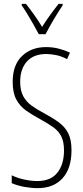

<svg xmlns="http://www.w3.org/2000/svg" viewBox="-20 -969 434 999"><path d="M352 -187Q352 -93 305.5 -41.5Q259 10 175 10Q144 10 107.5 3.5Q71 -3 41 -16V-57Q69 -43 105.5 -35Q142 -27 174 -27Q244 -27 278.5 -70.5Q313 -114 313 -186Q313 -230 299.5 -258Q286 -286 258.5 -306Q231 -326 187 -350Q148 -371 116 -393.5Q84 -416 65 -451Q46 -486 46 -543Q46 -631 94.5 -677.5Q143 -724 220 -724Q256 -724 289 -715Q322 -706 344 -695L329 -661Q300 -677 271 -682.5Q242 -688 221 -688Q155 -688 120 -649Q85 -610 85 -544Q85 -498 101 -468.5Q117 -439 145 -419Q173 -399 209 -380Q254 -356 286 -332.5Q318 -309 335 -275.5Q352 -242 352 -187ZM182 -791Q169 -815 153 -843.5Q137 -872 121 -898Q105 -924 93 -941V-949H115Q134 -925 157 -893Q180 -861 199 -829Q220 -862 239.5 -889Q259 -916 285 -949H306V-941Q284 -909 259.5 -867.5Q235 -826 217 -791Z"/></svg>

Font: Noto Sans Arabic ExtCond ExtLt
Style: Regular
Weight: 200
Width: 2
Designer: Monotype Design Team, Nadine Chahine, Nizar Qandah and Khaled Hosny
Foundry: Monotype Imaging Inc.
Version: Version 2.012; ttfautohint (v1.8.4.7-5d5b)